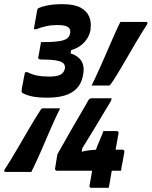

<svg xmlns="http://www.w3.org/2000/svg" viewBox="-49 -815 727 920"><path d="M390 -405Q400 -426 411.5 -450.5Q423 -475 435.5 -503Q448 -531 460 -559Q472 -587 484 -614.5Q496 -642 507 -666.5Q518 -691 528 -710Q543 -710 558.5 -710Q574 -710 590.5 -710Q607 -710 622 -710Q637 -710 650 -710Q656 -710 657.5 -706.5Q659 -703 655 -697Q643 -678 628.5 -655Q614 -632 599 -606Q584 -580 568.5 -553.5Q553 -527 538 -501.5Q523 -476 509 -453Q495 -430 482 -412Q479 -408 477 -406.5Q475 -405 471 -405Q461 -405 450 -405Q439 -405 427.5 -405Q416 -405 406 -405Q396 -405 390 -405ZM239 -296Q229 -276 217.5 -251Q206 -226 194 -198.5Q182 -171 170 -143Q158 -115 146 -87.5Q134 -60 122.5 -35.5Q111 -11 101 9Q86 9 70.5 9Q55 9 39 9Q23 9 8 9Q-7 9 -21 9Q-27 9 -28.5 5.5Q-30 2 -26 -4Q-14 -22 0 -45Q14 -68 29 -93.5Q44 -119 59.5 -145.5Q75 -172 90 -198Q105 -224 119.5 -247Q134 -270 146 -289Q149 -294 151.5 -295Q154 -296 157 -296Q167 -296 178.5 -296Q190 -296 201 -296Q212 -296 222 -296Q232 -296 239 -296ZM472 85Q468 85 456.5 85Q445 85 431 85Q417 85 405 85Q393 85 389 85Q384 85 381.5 82.5Q379 80 380 74L410 -95Q410 -97 415 -109.5Q420 -122 426.5 -138Q433 -154 439 -167.5Q445 -181 446 -187H510Q515 -187 517.5 -184Q520 -181 519 -176L481 34Q480 41 477 59Q474 77 472 85ZM531 3H224Q219 3 216.5 0Q214 -3 215 -8L226 -76Q226 -77 236.5 -94.5Q247 -112 263 -141Q279 -170 298 -202.5Q317 -235 334 -264.5Q351 -294 362.5 -313.5Q374 -333 375 -336Q379 -341 383 -342.5Q387 -344 391 -344Q395 -344 408.5 -344Q422 -344 438.5 -344Q455 -344 468.5 -344Q482 -344 486 -344L483 -332Q482 -329 470 -310Q458 -291 441.5 -263Q425 -235 406 -203.5Q387 -172 369.5 -144Q352 -116 340 -96Q328 -76 324 -71L349 -126L339 -68L326 -83Q345 -89 360.5 -92Q376 -95 394 -96.5Q412 -98 436 -98H537Q542 -98 545 -95Q548 -92 547 -87Q546 -83 544 -70.5Q542 -58 539 -42.5Q536 -27 533.5 -14Q531 -1 531 3ZM385 -674Q379 -635 348 -605.5Q317 -576 259 -568L295 -591L286 -544L257 -565Q297 -561 319.5 -545Q342 -529 348.5 -506Q355 -483 349 -456L348 -450Q340 -412 317 -389.5Q294 -367 259.5 -357Q225 -347 179 -347Q129 -347 100.5 -354Q72 -361 58 -370Q55 -373 54.5 -376Q54 -379 55 -384Q55 -389 57.5 -400.5Q60 -412 62.5 -426.5Q65 -441 67.5 -453Q70 -465 71 -469H83Q104 -458 129 -453Q154 -448 185 -448Q224 -448 241 -457.5Q258 -467 262 -487Q264 -501 256 -510.5Q248 -520 222 -525Q196 -530 144 -530Q139 -530 136.5 -533Q134 -536 134 -541Q136 -546 138.5 -562Q141 -578 144 -593Q147 -608 147 -613Q200 -613 229.5 -617Q259 -621 271.5 -630Q284 -639 287 -655Q291 -676 276.5 -685.5Q262 -695 225 -695Q197 -695 172 -689.5Q147 -684 125 -675H113Q114 -679 116 -691.5Q118 -704 121 -720Q124 -736 126 -748.5Q128 -761 129 -765Q130 -769 131.5 -772.5Q133 -776 140 -778Q153 -784 180.5 -789.5Q208 -795 250 -795Q307 -795 337 -778.5Q367 -762 378 -736Q389 -710 385 -680Z"/></svg>

Font: RecMonoLinear Nerd Font Mono
Style: Bold Italic
Weight: 700
Italic angle: -10°
Monospace: yes
Version: Version 1.085; ttfautohint (v1.8.4.7-5d5b);Nerd Fonts 3.2.1